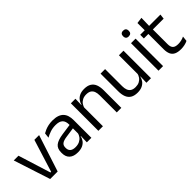

<svg xmlns="http://www.w3.org/2000/svg" viewBox="119 -1535 2410 2410"><g transform="rotate(-45 1324.0 -330.0)"><path d="M241 -55.5H253L388 -488H472L313.5 0H180.5L22 -488H106Z M912 0H831.5L835 -118.5L832 -131V-286.5L832.5 -315Q832.5 -374.5 802.2 -403Q772 -431.5 706.5 -431.5Q654 -431.5 610.2 -416.5Q566.5 -401.5 532.5 -381.5L540 -450.5Q559 -462 585.2 -473.2Q611.5 -484.5 645.2 -492Q679 -499.5 719.5 -499.5Q772 -499.5 808.8 -486.8Q845.5 -474 868.2 -450Q891 -426 901.5 -392Q912 -358 912 -316ZM663.5 10.5Q591 10.5 552.2 -24.8Q513.5 -60 513.5 -125.5V-140Q513.5 -207.5 555.2 -240.8Q597 -274 688 -287L842.5 -309L847 -250L698 -228.5Q642 -220.5 618 -201.2Q594 -182 594 -144.5V-136.5Q594 -98 617.8 -77.5Q641.5 -57 689 -57Q731 -57 761 -71.5Q791 -86 809.5 -110.5Q828 -135 834.5 -165L847 -110H831.5Q824.5 -78 805.2 -50.5Q786 -23 751.5 -6.2Q717 10.5 663.5 10.5Z M1443.5 0H1362.5V-303.5Q1362.5 -343 1351.8 -371.5Q1341 -400 1316.8 -415.8Q1292.5 -431.5 1250.5 -431.5Q1212 -431.5 1183.8 -417Q1155.5 -402.5 1138 -377.8Q1120.5 -353 1113.5 -321.5L1099 -379H1116.5Q1124.5 -412 1144.5 -439.2Q1164.5 -466.5 1198.2 -482.8Q1232 -499 1281 -499Q1339 -499 1374.8 -477Q1410.5 -455 1427 -413.8Q1443.5 -372.5 1443.5 -312.5ZM1117 0H1036V-488H1117L1113.5 -371L1117 -366.5Z M1563 -488H1643.5V-184.5Q1643.5 -146 1654.2 -117.2Q1665 -88.5 1689.5 -72.8Q1714 -57 1755.5 -57Q1794.5 -57 1822.5 -71.2Q1850.5 -85.5 1868.2 -110.5Q1886 -135.5 1892.5 -167L1907 -109.5H1889.5Q1882 -76.5 1862 -49.2Q1842 -22 1808.2 -5.8Q1774.5 10.5 1725 10.5Q1667.5 10.5 1631.8 -11.2Q1596 -33 1579.5 -74.8Q1563 -116.5 1563 -175.5ZM1889 -488H1970V0H1889L1892.5 -117L1889 -122Z M2184.5 0H2103.5V-488H2184.5ZM2144 -568Q2119 -568 2106.8 -581.2Q2094.5 -594.5 2094.5 -617.5V-620Q2094.5 -643.5 2106.8 -656.5Q2119 -669.5 2144 -669.5Q2169 -669.5 2181.5 -656.5Q2194 -643.5 2194 -620V-617.5Q2194 -594 2181.5 -581Q2169 -568 2144 -568Z M2496 10Q2439.5 10 2405 -7Q2370.5 -24 2355 -58.5Q2339.5 -93 2339.5 -144.5V-452.5H2419.5V-154Q2419.5 -106 2441.5 -83.2Q2463.5 -60.5 2515.5 -60.5Q2545 -60.5 2572.2 -67Q2599.5 -73.5 2623.5 -85.5L2616 -16Q2592.5 -4 2561 3Q2529.5 10 2496 10ZM2611 -416H2259.5V-481H2618.5ZM2417.5 -473H2340L2339.5 -610L2421 -620.5Z"/></g></svg>

Font: Anek Malayalam Medium
Style: Regular
Weight: 400
Version: Version 1.003